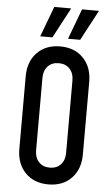

<svg xmlns="http://www.w3.org/2000/svg" viewBox="-64 -1027 633 1084"><g transform="rotate(5 252.0 -484.5)"><path d="M252 16Q170.5 16 121.2 -35Q72 -86 72 -169V-581Q72 -664.5 121.2 -715.2Q170.5 -766 252 -766Q334 -766 383 -715.2Q432 -664.5 432 -581V-169Q432 -86 383 -35Q334 16 252 16ZM252 -79Q291 -79 314 -103.8Q337 -128.5 337 -169V-581Q337 -621.5 314 -646.2Q291 -671 252 -671Q213 -671 190 -646.2Q167 -621.5 167 -581V-169Q167 -128.5 190 -103.8Q213 -79 252 -79ZM134 -813 198.5 -985H294.5L203 -813ZM291.5 -813 356 -985H452L360.5 -813Z"/></g></svg>

Font: Mohave Medium
Style: Regular
Weight: 500
Designer: Gumpita Rahayu
Foundry: Tokotype
Version: Version 2.003